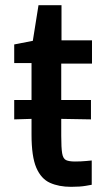

<svg xmlns="http://www.w3.org/2000/svg" viewBox="-20 -709 420 743"><path d="M255 14Q208 14 173.5 -1.5Q139 -17 120.5 -60Q102 -103 102 -188V-249L35 -247V-322H102V-465H35V-537L107 -551L129 -689H218V-553H336V-463H217V-322H332V-247L217 -249V-183Q217 -137 220.5 -116Q224 -95 235.5 -89.5Q247 -84 270 -84Q293 -84 314 -86Q335 -88 335 -88V6Q335 6 312.5 10Q290 14 255 14Z"/></svg>

Font: Ruda
Style: Bold
Weight: 700
Designer: Mariela Monsalve and Angelina Sanchez
Foundry: Mariela Monsalve and Angelina Sanchez
Version: Version 2.000